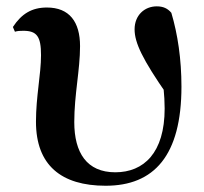

<svg xmlns="http://www.w3.org/2000/svg" viewBox="-20 -572 647 608"><path d="M314.5 16.2C468 16.2 554.6 -79.3 554.6 -297.8C554.6 -384.6 542.8 -463.5 522.6 -531.4C511.2 -545 497.3 -551.9 476.3 -551.9C438 -551.9 406.2 -524 406.2 -479.1C406.2 -436.7 431.3 -383.8 509.9 -270.9L507.8 -361.2L488.4 -362.1C496.2 -318.4 501.4 -268.8 501.4 -228.2C501.4 -88.2 435.4 -26.4 345.1 -26.4C254.8 -26.4 215.2 -88.4 215.2 -185.4C215.2 -272.4 233.5 -350.4 233.5 -425.8C233.5 -502.9 199.6 -548.2 128.5 -548.2C81.1 -548.2 48.4 -528.6 20.8 -486.5L27.3 -471.5C35.3 -474.2 44.1 -474.5 53.7 -474.5C96.9 -474.5 109.9 -456.5 109.9 -397.3C109.9 -336.4 93.9 -267 93.9 -186.6C93.9 -48.8 174.1 16.2 314.5 16.2Z"/></svg>

Font: Source Han Serif TW VF
Style: Regular
Weight: 250
Designer: Ryoko NISHIZUKA 西塚涼子 (kana & ideographs); Frank Grießhammer (Latin, Greek & Cyrillic); Wenlong ZHANG 张文龙 (bopomofo); San
Foundry: Adobe
Version: Version 2.002;hotconv 1.1.0;makeotfexe 2.6.0